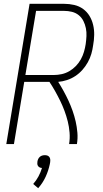

<svg xmlns="http://www.w3.org/2000/svg" viewBox="-20 -755 540 1006"><path d="M13 0 135 -735H316Q343 -735 369 -729Q395 -723 415.5 -708Q436 -693 449 -671.5Q462 -650 468 -624.5Q474 -599 473.5 -572Q473 -545 468 -518Q465 -495 458.5 -472.5Q452 -450 440 -428.5Q428 -407 411.5 -388.5Q395 -370 374.5 -356.5Q354 -343 331 -335.5Q308 -328 285 -326Q300 -302 313.5 -277.5Q327 -253 339 -227Q351 -201 360.5 -174Q370 -147 376.5 -118.5Q383 -90 385.5 -60Q388 -30 383 0H342Q347 -30 344.5 -60.5Q342 -91 335 -119Q328 -147 318 -174Q308 -201 295.5 -226.5Q283 -252 269 -277Q255 -302 239 -326H107L53 0ZM113 -362H262Q282 -362 303 -366.5Q324 -371 343 -382Q362 -393 377.5 -409Q393 -425 403.5 -444Q414 -463 420 -483.5Q426 -504 429 -524Q432 -545 433 -566Q434 -587 430 -607Q426 -627 417 -645Q408 -663 392.5 -675.5Q377 -688 357 -693Q337 -698 316 -698H169ZM180 231 154 209Q170 191 181.5 169.5Q193 148 200 125Q194 125 188.5 122.5Q183 120 179.5 115Q176 110 175.5 104Q175 98 176 92Q177 85 180 78.5Q183 72 188.5 67Q194 62 201 60Q208 58 215 58Q222 58 228 60Q234 62 238 67Q242 72 243 78.5Q244 85 243 92V94L241 105Q234 139 219 171.5Q204 204 180 231Z"/></svg>

Font: Iosevka Curly XLtObl
Style: Regular
Weight: 200
Italic angle: -9°
Monospace: yes
Designer: Belleve Invis
Foundry: Belleve Invis
Version: Version 11.1.0; ttfautohint (v1.8.3)